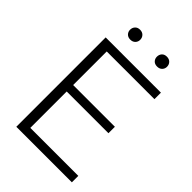

<svg xmlns="http://www.w3.org/2000/svg" viewBox="-255 -979 1080 1080"><g transform="rotate(45 284.5 -439.0)"><path d="M532.2 -51.3V0H90.3V-710.9H529.8V-659.2H150.4V-392.1H482.4V-340.8H150.4V-51.3ZM156.7 -838.4Q156.7 -855.5 167.5 -866.9Q178.2 -878.4 196.8 -878.4Q215.3 -878.4 226.3 -866.9Q237.3 -855.5 237.3 -838.4Q237.3 -822.3 226.3 -811Q215.3 -799.8 196.8 -799.8Q178.2 -799.8 167.5 -811Q156.7 -822.3 156.7 -838.4ZM370.6 -837.9Q370.6 -855 381.1 -866.5Q391.6 -877.9 410.6 -877.9Q429.2 -877.9 440.2 -866.5Q451.2 -855 451.2 -837.9Q451.2 -821.8 440.2 -810.5Q429.2 -799.3 410.6 -799.3Q391.6 -799.3 381.1 -810.5Q370.6 -821.8 370.6 -837.9Z"/></g></svg>

Font: Vazirmatn RD ExtraLight
Style: Regular
Weight: 200
Designer: Saber Rastikerdar
Foundry: Saber Rastikerdar
Version: Version 32.102